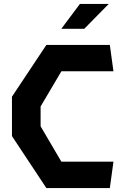

<svg xmlns="http://www.w3.org/2000/svg" viewBox="-20 -959 660 979"><path d="M216.5 0H540L558.5 -134.5H293L187 -315V-416L293 -595.5H558.5L540 -730H216.5L41 -466V-265ZM409.5 -812H292.5L387.5 -939H534.5Z"/></svg>

Font: Monaspace Krypton
Style: Bold
Weight: 700
Designer: Riley Cran & the Lettermatic Team
Foundry: Lettermatic
Version: Version 1.200 (Monaspace Krypton)